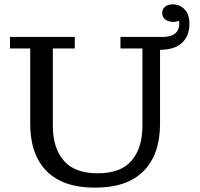

<svg xmlns="http://www.w3.org/2000/svg" viewBox="-20 -852 920 883"><path d="M417 11Q269 11 194 -65.5Q119 -142 119 -282V-629H26V-682H324V-629H223V-273Q223 -172 273 -113.5Q323 -55 429 -55Q536 -55 585.5 -113.5Q635 -172 635 -273V-629H534V-682H724Q773 -682 791 -703.5Q809 -725 803 -756Q775 -746 750.5 -756.5Q726 -767 726 -792Q726 -810 739 -821Q752 -832 774 -832Q807 -832 829 -809Q851 -786 851 -742Q851 -686 816.5 -654.5Q782 -623 717 -623H716V-282Q716 -142 640.5 -65.5Q565 11 417 11Z"/></svg>

Font: Montagu Slab 16pt
Style: Regular
Weight: 400
Designer: Florian Karsten
Foundry: Florian Karsten
Version: Version 1.000; ttfautohint (v1.8.3)